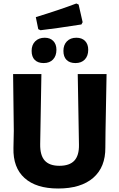

<svg xmlns="http://www.w3.org/2000/svg" viewBox="-20 -1069 684 1099"><path d="M417 -1049 430 -1043 453 -942 446 -929Q300 -906 212 -896L199 -902L185 -971Q322 -1013 417 -1049ZM417 -853Q449 -853 467 -834.5Q485 -816 485 -784Q485 -749 465.5 -728.5Q446 -708 412 -708Q379 -708 361 -726Q343 -744 343 -778Q343 -812 363 -832.5Q383 -853 417 -853ZM236 -853Q267 -853 285 -834.5Q303 -816 303 -784Q303 -749 283.5 -728.5Q264 -708 230 -708Q197 -708 179 -726Q161 -744 161 -778Q161 -812 181.5 -832.5Q202 -853 236 -853ZM590 -645 584 -318 583 -225Q584 -112 513.5 -51Q443 10 313 10Q187 10 120.5 -50Q54 -110 57 -222L59 -320L55 -645H217L210 -244Q209 -180 236 -150Q263 -120 320 -120Q378 -120 405.5 -149.5Q433 -179 432 -240L425 -645Z"/></svg>

Font: Alegreya Sans ExtraBold
Style: Regular
Weight: 800
Designer: Juan Pablo del Peral
Foundry: Huerta Tipografica
Version: Version 2.007